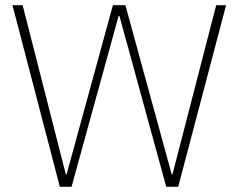

<svg xmlns="http://www.w3.org/2000/svg" viewBox="-20 -718 917 738"><path d="M210 0 28 -698H67L233 -48H236L414 -698H462L640 -48H643L811 -698H849L665 0H619L439 -657H436L255 0Z"/></svg>

Font: IBM Plex Sans ExtLt
Style: Regular
Weight: 200
Designer: Mike Abbink, Paul van der Laan, Pieter van Rosmalen
Foundry: Bold Monday
Version: Version 3.005